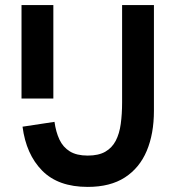

<svg xmlns="http://www.w3.org/2000/svg" viewBox="-20 -720 689 754"><path d="M194 -241.5Q199.5 -201.5 213.5 -171.8Q227.5 -142 254.2 -125.5Q281 -109 324.5 -109Q367 -109 393.5 -124.2Q420 -139.5 434.5 -167.2Q449 -195 454.2 -233.5Q459.5 -272 459.5 -318V-700H584.5V-285Q584.5 -194.5 556.2 -127.5Q528 -60.5 470.5 -23.2Q413 14 324.5 14Q208.5 14 145.5 -50Q82.5 -114 68.5 -222.5ZM64.5 -333V-700H189.5V-333Z"/></svg>

Font: Cabin
Style: Bold
Weight: 700
Width: 4
Designer: Pablo Impallari
Foundry: Pablo Impallari. http://www.impallari.com Igino Marini. http://www.ikern.com
Version: Version 3.001